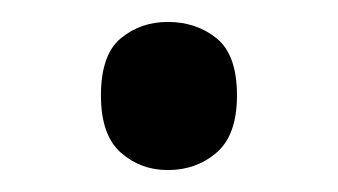

<svg xmlns="http://www.w3.org/2000/svg" viewBox="-20 -141 308 175"><path d="M72 -54Q72 -91 90 -106Q108 -121 133 -121Q159 -121 177.5 -106Q196 -91 196 -54Q196 -18 177.5 -2Q159 14 133 14Q108 14 90 -2Q72 -18 72 -54Z"/></svg>

Font: hexlsinhala05
Style: Book
Weight: 400
Designer: Jelle Bosma - Monotype Design Team
Foundry: Monotype Imaging Inc.
Version: Version 2.003